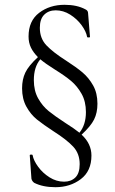

<svg xmlns="http://www.w3.org/2000/svg" viewBox="-20 -592 481 800"><path d="M361 56Q361 121 316.5 154.5Q272 188 211 188Q159 188 123 170Q114 164 111 153L104 55Q104 52 110 52Q116 52 116 55Q120 77 139 103Q158 129 186.5 147Q215 165 247 165Q276 165 294 147.5Q312 130 312 92Q312 48 285 19Q258 -10 203 -45Q160 -73 134 -94Q108 -115 90 -147.5Q72 -180 72 -224Q72 -261 85.5 -289.5Q99 -318 138 -354Q119 -373 109 -393.5Q99 -414 99 -440Q99 -505 143 -538.5Q187 -572 249 -572Q301 -572 336 -553Q347 -548 347 -537L355 -438Q355 -436 349 -436Q343 -436 343 -438Q339 -461 320 -487Q301 -513 272.5 -531Q244 -549 212 -549Q183 -549 164.5 -531Q146 -513 146 -476Q146 -432 173.5 -403Q201 -374 256 -339Q298 -312 324 -290Q350 -268 368 -236Q386 -204 386 -160Q386 -122 372 -94Q358 -66 320 -31Q361 7 361 56ZM252 -80Q290 -56 311 -39Q338 -72 338 -125Q338 -169 320 -201Q302 -233 276.5 -254.5Q251 -276 209 -302Q169 -327 148 -345Q121 -313 121 -258Q121 -214 139 -182Q157 -150 183 -129Q209 -108 252 -80Z"/></svg>

Font: Cormorant Upright
Style: Regular
Weight: 400
Designer: Christian Thalmann (Catharsis Fonts)
Foundry: Catharsis Fonts
Version: Version 3.302